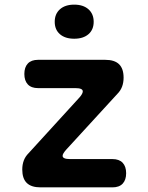

<svg xmlns="http://www.w3.org/2000/svg" viewBox="-20 -808 640 828"><path d="M155 0Q115 0 95.5 -19Q76 -38 76 -77Q76 -98 82.5 -115.5Q89 -133 103 -147L323 -388Q330 -396 333.5 -402.5Q337 -409 337 -414Q337 -421 329 -424.5Q321 -428 305 -428H144Q115 -428 100 -444Q85 -460 85 -489Q85 -518 100 -534Q115 -550 144 -550H434Q474 -550 493.5 -531Q513 -512 513 -473Q513 -452 506.5 -434.5Q500 -417 486 -403L265 -162Q258 -154 254 -147.5Q250 -141 250 -136Q250 -129 258 -125.5Q266 -122 282 -122H465Q494 -122 509 -106Q524 -90 524 -61Q524 -32 509 -16Q494 0 465 0ZM300 -641Q261 -641 238.5 -660.5Q216 -680 216 -714Q216 -748 238.5 -768Q261 -788 300 -788Q339 -788 361.5 -768Q384 -748 384 -714Q384 -680 361.5 -660.5Q339 -641 300 -641Z"/></svg>

Font: Maple Mono Normal NL
Style: Bold
Weight: 700
Monospace: yes
Designer: subframe7536
Version: Version 7.000